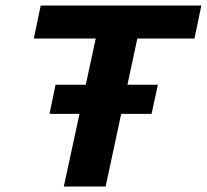

<svg xmlns="http://www.w3.org/2000/svg" viewBox="-20 -678 752 698"><path d="M212 0 354 -658H505L364 0ZM103 -538 128 -658H712L687 -538ZM160 -264 182 -370H554L531 -264Z"/></svg>

Font: Ysabeau Office ExtraBold
Style: Italic
Weight: 800
Italic angle: -12°
Designer: Christian Thalmann (Catharsis Fonts)
Version: Version 2.001;gftools[0.9.30]; featfreeze: tnum,lnum,ss02